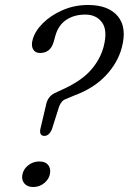

<svg xmlns="http://www.w3.org/2000/svg" viewBox="-20 -741 516 770"><path d="M164.5 -319.5Q170.5 -353.5 200 -368L240 -386.5Q309 -419 345.8 -461.5Q382.5 -504 395.5 -553.5Q412.5 -618.5 389.5 -650.5Q366.5 -682.5 322 -682.5Q277 -682.5 245.5 -661.2Q214 -640 202 -597.5L195.5 -574Q183 -528.5 140.5 -528.5Q121.5 -528.5 113 -542.8Q104.5 -557 110.5 -580.5Q119.5 -615.5 151.5 -647.5Q183.5 -679.5 230.8 -700.2Q278 -721 333.5 -721Q414.5 -721 452.2 -676.2Q490 -631.5 468.5 -550Q452 -488.5 404 -437.8Q356 -387 279 -358.5L244.5 -344Q226 -338 217 -313.5L188 -222Q176.5 -196 158 -196Q137.5 -196 141.5 -222ZM113 9Q90 9 78 -5Q66 -19 69.5 -39Q73 -62 92.8 -77.8Q112.5 -93.5 138 -93.5Q161.5 -93.5 172.8 -79.8Q184 -66 180.5 -44.5Q177 -23 157.8 -7Q138.5 9 113 9Z"/></svg>

Font: Fraunces 72pt S100 Light
Style: Italic
Weight: 300
Italic angle: -16°
Version: Version 1.000; ttfautohint (v1.8.3)